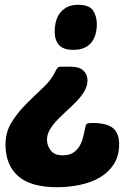

<svg xmlns="http://www.w3.org/2000/svg" viewBox="-20 -585 565 801"><path d="M286 -377Q244 -377 226 -397.5Q208 -418 208 -455Q208 -471 212 -490Q216 -509 226.5 -525.5Q237 -542 256.5 -553.5Q276 -565 307 -565Q352 -565 368 -541.5Q384 -518 384 -483Q384 -463 379 -444Q374 -425 363 -410Q352 -395 333 -386Q314 -377 286 -377ZM211 -287Q218 -301 222.5 -304Q227 -307 236 -307H272Q311 -307 328 -290.5Q345 -274 345 -250Q345 -227 332.5 -205.5Q320 -184 301 -164Q282 -144 260.5 -124.5Q239 -105 220 -85.5Q201 -66 188.5 -45Q176 -24 176 -2Q176 22 191.5 42.5Q207 63 242 63Q269 63 285.5 52Q302 41 312 24Q322 7 327 -13.5Q332 -34 336 -54Q338 -65 342.5 -68.5Q347 -72 365 -72Q426 -72 451.5 -50.5Q477 -29 477 16Q477 66 454.5 100.5Q432 135 395.5 156Q359 177 312.5 186.5Q266 196 218 196Q108 196 55.5 149.5Q3 103 3 18Q3 -35 29 -76Q55 -117 90 -152Q125 -187 159.5 -219Q194 -251 211 -287Z"/></svg>

Font: Poetsen One
Style: Regular
Weight: 400
Designer: Pablo Impallari, Rodrigo Fuenzalida
Foundry: Pablo Impallari, Rodrigo Fuenzalida
Version: Version 1.001; ttfautohint (v0.93) -l 8 -r 50 -G 200 -x 14 -